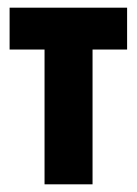

<svg xmlns="http://www.w3.org/2000/svg" viewBox="-20 -480 356 500"><path d="M5 -460H311V-351H221V0H96V-351H5Z"/></svg>

Font: Von Semi
Style: Regular
Weight: 600
Version: Version 4.000; ttfautohint (v1.8.4.7-5d5b)